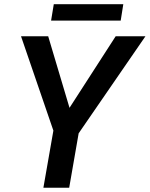

<svg xmlns="http://www.w3.org/2000/svg" viewBox="-20 -881 703 901"><path d="M306.2 -375 522.9 -710.9H662.6L349.1 -255.4L304.7 0H183.6L230.5 -268.1L78.6 -710.9H206.1ZM546.4 -784.2H219.7L232.4 -861.3H558.6Z"/></svg>

Font: Roboto Medium
Style: Italic
Weight: 500
Italic angle: -12°
Designer: Google
Version: Version 2.134; 2016